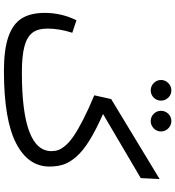

<svg xmlns="http://www.w3.org/2000/svg" viewBox="22 -891 883 967"><g transform="rotate(90 463.5 -407.5)"><path d="M435.1 -725.1Q414.1 -725.1 398.4 -740.2Q382.8 -755.4 382.8 -776.9Q382.8 -798.3 398.4 -813.7Q414.1 -829.1 435.1 -829.1Q456.5 -829.1 471.7 -813.7Q486.8 -798.3 486.8 -776.9Q486.8 -755.4 471.7 -740.2Q456.5 -725.1 435.1 -725.1ZM589.8 -725.1Q568.4 -725.1 553.2 -740.2Q538.1 -755.4 538.1 -776.9Q538.1 -798.3 553.2 -813.7Q568.4 -829.1 589.8 -829.1Q610.8 -829.1 626.5 -813.7Q642.1 -798.3 642.1 -776.9Q642.1 -755.4 626.5 -740.2Q610.8 -725.1 589.8 -725.1ZM881.8 -770 877 -674.8 554.2 -484.9Q635.7 -448.7 688.2 -416Q740.7 -383.3 769.3 -350.3Q797.9 -317.4 808.3 -286.4Q818.8 -255.4 818.8 -214.8Q818.8 -106.9 700.2 -46.4Q581.5 14.2 336.9 14.2Q229.5 14.2 165 -8.3Q100.6 -30.8 72.8 -75.2Q44.9 -119.6 44.9 -191.9Q44.9 -275.4 82 -351.1L145 -330.1Q124 -265.1 124 -205.1Q124 -156.7 144.8 -129.4Q165.5 -102.1 213.4 -89.1Q261.2 -76.2 345.2 -76.2Q741.2 -76.2 741.2 -225.1Q741.2 -244.1 735.4 -260.3Q729.5 -276.4 712.2 -296.6Q694.8 -316.9 664.3 -337.6Q633.8 -358.4 582.5 -384.8Q531.2 -411.1 460 -440.9L479 -525.9Z"/></g></svg>

Font: FiraGO
Style: Regular
Weight: 400
Designer: bBox Type
Foundry: bBox Type GmbH
Version: Version 1.001;PS 001.001;hotconv 1.0.88;makeotf.lib2.5.64775